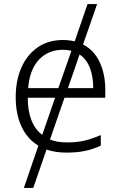

<svg xmlns="http://www.w3.org/2000/svg" viewBox="-20 -738 592 941"><path d="M290 -542Q319 -542 346 -535L409 -718H456L387 -520Q441 -492 468.5 -433.5Q496 -375 496 -298V-259H296L225 -54Q261 -40 307 -40Q356 -40 393 -48.5Q430 -57 474 -76V-24Q434 -6 395 2Q356 10 305 10Q252 10 208 -5L143 183H97L168 -24Q114 -57 85.5 -117.5Q57 -178 57 -262Q57 -343 84.5 -406Q112 -469 164 -505.5Q216 -542 290 -542ZM289 -494Q216 -494 170.5 -445Q125 -396 118 -306H266L330 -489Q311 -494 289 -494ZM437 -306Q437 -363 420.5 -405.5Q404 -448 370 -471L313 -306ZM116 -259Q116 -131 187 -77L250 -259Z"/></svg>

Font: Noto Sans Light
Style: Regular
Weight: 300
Designer: Monotype Design Team
Foundry: Monotype Imaging Inc.
Version: Version 2.007